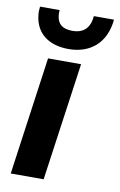

<svg xmlns="http://www.w3.org/2000/svg" viewBox="-81 -744 492 790"><g transform="rotate(10 165.0 -348.5)"><path d="M21.5 0H159L228.5 -493H90.5ZM20 -667C26.5 -583 88 -545.5 166.5 -545.5C257 -545.5 321 -598.5 330 -697H246C241.5 -647 216 -622 169 -622C128.5 -622 107 -638.5 103 -674C102 -681 102 -689 103 -697H21C19 -681 19.5 -671 20 -667Z"/></g></svg>

Font: HK Grotesk ExtraBold
Style: Italic
Weight: 800
Italic angle: -16°
Designer: Alfredo Marco Pradil
Foundry: Hanken Design Co.
Version: Version 3.001;FEAKit 1.0